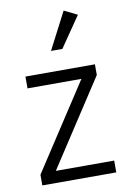

<svg xmlns="http://www.w3.org/2000/svg" viewBox="-85 -797 569 849"><g transform="rotate(-10 199.5 -372.5)"><path d="M367 -53V0H35V-48L287 -434H45V-487H357V-439L105 -53ZM227 -579H176L262 -745L321 -716Z"/></g></svg>

Font: Inria Sans Light
Style: Regular
Weight: 300
Designer: Black Foundry Team
Foundry: Black Foundry
Version: Version 1.2; ttfautohint (v1.8.3)